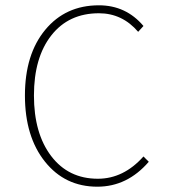

<svg xmlns="http://www.w3.org/2000/svg" viewBox="-20 -692 640 724"><path d="M347 12Q225 12 149.5 -82.5Q74 -177 74 -332Q74 -487 150.5 -579.5Q227 -672 353 -672Q455 -672 521 -594L501 -572Q441 -642 353 -642Q239 -642 173.5 -558.5Q108 -475 108 -332Q108 -189 173 -103.5Q238 -18 349 -18Q446 -18 521 -102L541 -82Q460 12 347 12Z"/></svg>

Font: TypoPRO Source Code Pro
Style: Regular
Weight: 200
Monospace: yes
Designer: Paul D. Hunt, Teo Tuominen
Foundry: Adobe Systems Incorporated
Version: Version 2.010;PS 1.0;hotconv 1.0.84;makeotf.lib2.5.63406